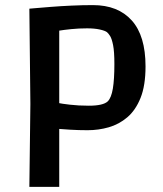

<svg xmlns="http://www.w3.org/2000/svg" viewBox="-20 -732 639 752"><path d="M95 0 99 -325 95 -698Q95 -698 118 -700Q141 -702 178.5 -705Q216 -708 259.5 -710Q303 -712 344 -712Q442 -712 496 -652Q550 -592 550 -472Q550 -397 530.5 -348.5Q511 -300 478.5 -272.5Q446 -245 406 -233.5Q366 -222 323 -222Q288 -222 255 -224Q222 -226 212 -227V0ZM328 -318Q384 -318 402 -335Q416 -349 422 -385Q428 -421 428 -481Q428 -530 423 -555Q418 -580 411.5 -590.5Q405 -601 399 -606Q391 -612 370.5 -616.5Q350 -621 321 -621Q289 -621 259.5 -618Q230 -615 212 -612V-328Q220 -326 253.5 -322Q287 -318 328 -318Z"/></svg>

Font: Ruda
Style: Bold
Weight: 700
Designer: Mariela Monsalve and Angelina Sanchez
Foundry: Mariela Monsalve and Angelina Sanchez
Version: Version 2.000